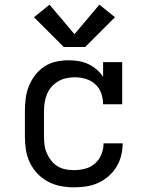

<svg xmlns="http://www.w3.org/2000/svg" viewBox="-20 -797 640 825"><path d="M298 8Q269 8 240.5 2.5Q212 -3 186.5 -16.5Q161 -30 141 -51Q121 -72 108.5 -98Q96 -124 91.5 -152.5Q87 -181 87 -210V-320Q87 -347 90.5 -374.5Q94 -402 104 -427Q114 -452 131 -474Q148 -496 170.5 -511Q193 -526 220 -532Q247 -538 275 -538Q296 -538 317.5 -534.5Q339 -531 358.5 -522Q378 -513 394.5 -499Q411 -485 423 -467V-530H505V-349H423Q423 -373 415 -396Q407 -419 389.5 -435Q372 -451 348.5 -458Q325 -465 301 -465Q283 -465 264.5 -461Q246 -457 230 -447.5Q214 -438 201.5 -424Q189 -410 182 -392.5Q175 -375 172 -357Q169 -339 169 -320V-210Q169 -192 171.5 -173.5Q174 -155 181.5 -138Q189 -121 200.5 -106.5Q212 -92 227.5 -82.5Q243 -73 261 -69.5Q279 -66 298 -66Q322 -66 345.5 -72Q369 -78 387.5 -94Q406 -110 415.5 -133Q425 -156 425 -181Q425 -181 425 -181Q425 -181 425 -181H507Q507 -181 507 -181Q507 -181 507 -181Q507 -154 500.5 -128Q494 -102 480 -79.5Q466 -57 446 -39.5Q426 -22 401.5 -11Q377 0 350.5 4Q324 8 298 8ZM254 -595 126 -723 193 -777 300 -650 407 -777 474 -723 346 -595Z"/></svg>

Font: Iosevka Curly Slab Extended
Style: Regular
Weight: 400
Width: 7
Monospace: yes
Designer: Belleve Invis
Foundry: Belleve Invis
Version: Version 11.1.0; ttfautohint (v1.8.3)